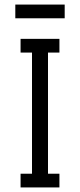

<svg xmlns="http://www.w3.org/2000/svg" viewBox="-20 -820 350 840"><path d="M240 0H70V-60H120V-590H70V-650H240V-590H190V-60H240ZM47 -800H263V-740H47Z"/></svg>

Font: Unica One
Style: Regular
Weight: 400
Designer: Eduardo Rodriguez Tunni
Foundry: Eduardo Rodriguez Tunni
Version: Version 2.000; ttfautohint (v1.8.4.7-5d5b);gftools[0.9.23]